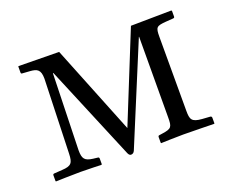

<svg xmlns="http://www.w3.org/2000/svg" viewBox="-80 -556 820 686"><g transform="rotate(-20 330.0 -213.5)"><path d="M43 -431 42 -429V-407C42 -404 43 -402 47 -402L76 -400C102 -398 115 -392 115 -357L106 -75C105 -40 98 -31 63 -29L33 -27C29 -27 27 -25 27 -22V0L28 2C28 2 92 0 122 0C152 0 201 2 201 2L203 0V-21C203 -25 201 -27 197 -27L180 -29C150 -33 142 -42 142 -75L150 -365H152L302 -6C305 1 309 4 313 4C319 4 324 1 327 -6L483 -382H484L483 -76C483 -40 480 -34 445 -29L432 -27C429 -27 427 -25 427 -21V0L428 2C428 2 483 0 513 0C543 0 630 2 630 2L631 0V-21C631 -24 629 -27 625 -27L595 -29C556 -32 552 -43 552 -76V-357C552 -394 556 -397 592 -400L620 -402C624 -402 626 -404 626 -407V-429L624 -431L470 -429L333 -90L197 -429Z"/></g></svg>

Font: Libertinus Serif Display
Style: Regular
Weight: 400
Designer: Philipp H. Poll, Khaled Hosny
Foundry: Caleb Maclennan
Version: Version 7.050;RELEASE